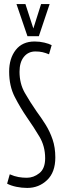

<svg xmlns="http://www.w3.org/2000/svg" viewBox="-20 -914 311 944"><path d="M234 -692 221 -647Q204 -654 189 -657.5Q174 -661 154 -661Q119 -661 97.5 -634.5Q76 -608 76 -561Q76 -503 102 -457.5Q128 -412 160 -366Q183 -335 204 -301.5Q225 -268 238.5 -228.5Q252 -189 252 -140Q252 -67 211.5 -28.5Q171 10 114 10Q87 10 60.5 4.5Q34 -1 15 -11L28 -57Q51 -47 71 -43.5Q91 -40 112 -40Q145 -40 173.5 -62.5Q202 -85 202 -136Q202 -195 174 -242Q146 -289 113 -336Q80 -384 52.5 -437.5Q25 -491 25 -562Q25 -627 57.5 -668.5Q90 -710 150 -710Q175 -710 198 -704.5Q221 -699 234 -692ZM224 -894 171 -736H115L61 -894H105L144 -774L182 -894Z"/></svg>

Font: Georama ExtraCondensed Light
Style: Regular
Weight: 300
Width: 2
Designer: Jean-Baptiste Levee
Foundry: Production Type
Version: Version 1.000